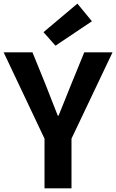

<svg xmlns="http://www.w3.org/2000/svg" viewBox="-26 -1026 633 1046"><path d="M216.5 0V-270.7L-6.1 -740.8H150.9L224.5 -559.9Q240.6 -518.3 256.1 -478.6Q271.6 -439 288.9 -395.8H292.9Q310.2 -439 326.5 -478.6Q342.7 -518.3 359.1 -559.9L433 -740.8H587L363.5 -270.7V0ZM276.3 -777.1 210.9 -850.7 395.7 -1006.3 474.8 -910.2Z"/></svg>

Font: Noto Sans KR Thin
Style: Regular
Weight: 100
Designer: Ryoko NISHIZUKA 西塚涼子 (kana, bopomofo & ideographs); Paul D. Hunt (Latin, Greek & Cyrillic); Sandoll Communications 산돌커뮤니
Foundry: Adobe
Version: Version 2.004-H2;hotconv 1.0.118;makeotfexe 2.5.65603